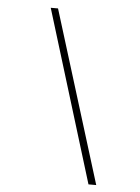

<svg xmlns="http://www.w3.org/2000/svg" viewBox="-53 -764 597 819"><g transform="rotate(5 245.5 -354.0)"><path d="M356.9 14.2 130.9 -722.2H162.1L390.1 14.2Z"/></g></svg>

Font: TypoPRO Playfair Display SC
Style: Bold Italic
Weight: 700
Italic angle: -14.9847°
Designer: Claus Eggers Sørensen
Foundry: Claus Eggers Sørensen
Version: Version 1.004;PS 001.004;hotconv 1.0.70;makeotf.lib2.5.58329